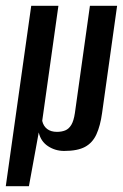

<svg xmlns="http://www.w3.org/2000/svg" viewBox="-25 -515 425 664"><path d="M-5 129 83 -495H177L121 -97Q125 -79 138 -69Q151 -59 172 -59Q188 -59 200.5 -64Q213 -69 221.5 -83Q230 -97 234 -124L286 -495H380L328 -124Q322 -80 308.5 -50.5Q295 -21 269 -7Q243 7 197 7Q166 7 141 -9.5Q116 -26 109 -57L75 129Z"/></svg>

Font: Alumni Sans Thin SemiBold
Style: Italic
Weight: 600
Italic angle: -8°
Version: Version 1.016